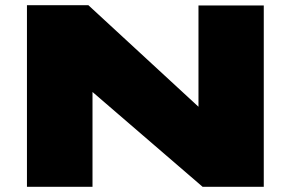

<svg xmlns="http://www.w3.org/2000/svg" viewBox="-20 -721 1122 741"><path d="M84 0V-701H321L746 -309V-700H998V0H762L337 -366V0Z"/></svg>

Font: Georama Extra Expanded ExtraBold
Style: Regular
Weight: 800
Width: 8
Designer: Jean-Baptiste Levee
Foundry: Production Type
Version: Version 1.000